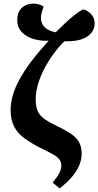

<svg xmlns="http://www.w3.org/2000/svg" viewBox="-20 -810 545 1065"><path d="M311 235 272 203Q299 170 309.5 149Q320 128 320 109Q320 90 310.5 76Q301 62 279 49Q257 36 219 18Q158 -12 117.5 -41.5Q77 -71 58 -108.5Q39 -146 39 -199Q39 -234 48 -270Q57 -306 75 -343.5Q93 -381 118.5 -420Q144 -459 177.5 -500Q211 -541 250 -584Q205 -582 165 -594Q125 -606 100 -633Q75 -660 76 -701Q76 -732 88.5 -751.5Q101 -771 121.5 -780.5Q142 -790 167 -790Q181 -790 194.5 -786Q208 -782 222 -774Q219 -765 216.5 -757Q214 -749 212 -742Q210 -735 208.5 -727.5Q207 -720 207 -712Q207 -678 228.5 -658Q250 -638 289 -631Q316 -658 345 -685Q374 -712 399.5 -731.5Q425 -751 441 -758Q456 -755 470.5 -745Q485 -735 495 -718.5Q505 -702 505 -680Q505 -659 495.5 -641Q486 -623 465.5 -608.5Q445 -594 413.5 -587Q382 -580 337 -581Q308 -553 279.5 -514.5Q251 -476 228 -433Q205 -390 191.5 -345.5Q178 -301 178 -260Q178 -225 186.5 -200.5Q195 -176 217 -157.5Q239 -139 278 -120Q333 -94 367 -72.5Q401 -51 417 -24Q433 3 433 42Q433 74 420 106Q407 138 380 170Q353 202 311 235Z"/></svg>

Font: Literata 18pt
Style: Bold Italic
Weight: 700
Italic angle: -2°
Designer: Latin by Veronika Burian and Jose Scaglione. Greek by Irene Vlachou. Cyrillic by Vera Evstafieva
Foundry: TypeTogether
Version: Version 3.103;gftools[0.9.29]